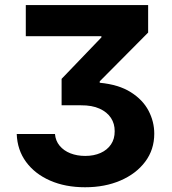

<svg xmlns="http://www.w3.org/2000/svg" viewBox="-20 -748 696 777"><path d="M47.7 -205.7H202.5Q204.7 -178.4 221.3 -158.3Q237.9 -138.2 264.8 -127.6Q291.8 -117 325 -117Q360.2 -117 387.1 -129.1Q414 -141.1 429.2 -163.6Q444.4 -186.1 444.1 -217Q444.4 -247.2 429 -270.8Q413.5 -294.5 383 -308.3Q352.5 -322.2 307.4 -321.9H229.3V-428.9L390.4 -596.7V-601.4H84.4V-727.5H579.5V-616.2L383.6 -418.9V-413.1Q460.4 -405.8 509.1 -375Q557.9 -344.3 581.1 -300Q604.3 -255.8 604.3 -207Q604.3 -142.4 567.6 -93.6Q531 -44.8 467.7 -17.5Q404.5 9.8 324.2 9.8Q244.3 9.8 182.8 -17.2Q121.3 -44.1 85.6 -92.6Q50 -141 47.7 -205.7Z"/></svg>

Font: Inter
Style: Regular
Weight: 400
Designer: Rasmus Andersson
Foundry: rsms
Version: Version 4.000;git-8c9346024